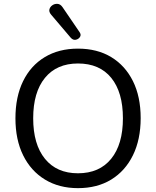

<svg xmlns="http://www.w3.org/2000/svg" viewBox="-20 -966 809 995"><path d="M384 9Q286 9 213 -35.5Q140 -80 100 -161Q60 -242 60 -353Q60 -464 99.5 -545Q139 -626 212 -670Q285 -714 384 -714Q484 -714 556.5 -670Q629 -626 669 -545.5Q709 -465 709 -354Q709 -243 669 -161.5Q629 -80 556.5 -35.5Q484 9 384 9ZM384 -68Q495 -68 556 -143Q617 -218 617 -353Q617 -488 556.5 -562.5Q496 -637 384 -637Q274 -637 213 -562.5Q152 -488 152 -353Q152 -218 213 -143Q274 -68 384 -68ZM347 -770 245 -890Q233 -904 236 -917Q239 -930 251 -938.5Q263 -947 278 -946Q293 -945 304 -929L392 -800Q402 -786 394.5 -774.5Q387 -763 373 -760Q359 -757 347 -770Z"/></svg>

Font: Chiron GoRound TC N
Style: Regular
Weight: 350
Designer: Ryoko NISHIZUKA 西塚涼子 (kana, bopomofo & ideographs); Paul D. Hunt (Latin, Greek & Cyrillic); Sandoll Communications 산돌커뮤니
Foundry: Adobe
Version: Version 1.000;hotconv 1.1.1;makeotfexe 2.6.0